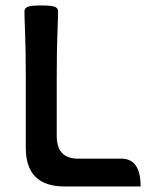

<svg xmlns="http://www.w3.org/2000/svg" viewBox="-20 -674 532 694"><path d="M185.1 -182.6Q185.1 -100.6 261.7 -100.6H418.9Q488.3 -100.6 488.3 0H213.4Q73.2 0 73.2 -139.6V-396Q73.2 -490.2 70.8 -551.8Q68.4 -613.3 68.4 -633.8Q68.4 -643.6 79.1 -648.9Q89.8 -654.3 129.4 -654.3Q168.9 -654.3 179.7 -648.9Q189.9 -643.6 189.9 -633.8Q189.9 -613.3 187.5 -551.8Q185.1 -490.2 185.1 -396Z"/></svg>

Font: ALMAS
Style: Bold
Weight: 700
Designer: ALMAS Font/ by Husham Jawad Kadhim, derived from the Bainsely font by/ Paul James MIller
Foundry: High-Logic / Made with FontCreator
Version: Version 1.411;September 19, 2021;FontCreator 14.0.0.2814 32-